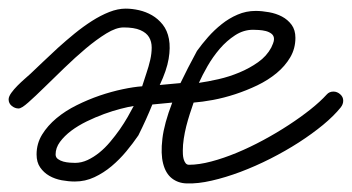

<svg xmlns="http://www.w3.org/2000/svg" viewBox="-59 -410 812 443"><path d="M260.3 -97.7Q248 -79.6 232.4 -60.8Q216.8 -42 198.5 -26.6Q180.2 -11.2 158.9 -1.2Q137.7 8.8 113.8 8.8Q99.1 8.8 83.3 5.9Q67.4 2.9 54.7 -4.4Q42 -11.7 33.7 -23.7Q25.4 -35.6 25.4 -53.7Q25.4 -78.6 38.1 -99.4Q50.8 -120.1 71.3 -137.2Q91.8 -154.3 117.9 -167.2Q144 -180.2 171.1 -189.5Q198.2 -198.7 223.9 -204.1Q249.5 -209.5 269 -210.9Q273.4 -225.1 278.8 -241Q284.2 -256.8 287.6 -271.7Q291 -286.6 291 -300.3Q291 -314 284.9 -324.2Q278.8 -334.5 264.6 -340.6Q250.5 -346.7 226.1 -346.7Q209 -346.7 186.3 -332.8Q163.6 -318.8 138.9 -298.1Q114.3 -277.3 89.4 -253.2Q64.5 -229 43.2 -208.3Q22 -187.5 6.3 -173.6Q-9.3 -159.7 -16.1 -159.7Q-24.4 -159.7 -31.7 -165.5Q-39.1 -171.4 -39.1 -180.7Q-39.1 -187 -33 -195.6Q-26.9 -204.1 -18.6 -212.4Q-10.3 -220.7 -2 -228Q6.3 -235.4 11.2 -239.7Q23.9 -251.5 40 -267.1Q56.2 -282.7 74.7 -299.6Q93.3 -316.4 113 -332.5Q132.8 -348.6 153.1 -361.6Q173.3 -374.5 193.1 -382.3Q212.9 -390.1 231 -390.1Q245.6 -390.1 261.7 -386.5Q277.8 -382.8 291.7 -374.8Q305.7 -366.7 316.4 -353.3Q327.1 -339.8 330.8 -320.1Q334.5 -300.3 330.1 -274.2Q325.7 -248 309.6 -213.9L357.4 -218.3Q365.7 -235.4 375 -253.7Q384.3 -272 395.5 -292.5Q406.7 -308.1 421.1 -324.5Q435.5 -340.8 452.4 -354.2Q469.2 -367.7 489 -376.2Q508.8 -384.8 530.8 -384.8Q545.4 -384.8 561.8 -381.8Q578.1 -378.9 591.6 -371.8Q605 -364.7 613.8 -352.8Q622.6 -340.8 622.6 -322.8Q622.6 -297.9 610.6 -277.6Q598.6 -257.3 579.1 -241.2Q559.6 -225.1 534.7 -213.1Q509.8 -201.2 483.6 -192.6Q457.5 -184.1 432.4 -179.4Q407.2 -174.8 387.7 -173.3Q383.3 -160.6 378.9 -147Q374.5 -133.3 370.8 -118.9Q367.2 -104.5 365 -90.1Q362.8 -75.7 362.8 -62.5Q362.8 -59.6 363 -54Q363.3 -48.3 364.7 -43Q366.2 -37.6 369.1 -33.7Q372.1 -29.8 377 -29.8Q399.9 -29.8 428.5 -37.4Q457 -44.9 487.5 -57.6Q518.1 -70.3 548.8 -86.9Q579.6 -103.5 607.2 -121.6Q634.8 -139.6 657.5 -157.7Q680.2 -175.8 694.8 -191.9Q700.7 -198.7 710.4 -198.7Q718.8 -198.7 725.8 -192.6Q732.9 -186.5 732.9 -177.7Q732.9 -169.4 727.1 -162.1Q711.4 -142.6 686.3 -121.8Q661.1 -101.1 630.4 -81.3Q599.6 -61.5 564.9 -43.9Q530.3 -26.4 495.8 -13.4Q461.4 -0.5 429.4 6.8Q397.5 14.2 371.6 13.2Q352.1 12.7 337.6 1.5Q323.2 -9.8 317.4 -32.5Q311.5 -55.2 315.7 -90.1Q319.8 -125 338.4 -173.3L292.5 -168.9Q278.8 -134.8 260.3 -97.7ZM114.3 -34.2Q128.9 -34.2 143.1 -40.8Q157.2 -47.4 170.4 -58.1Q183.6 -68.8 195.3 -82.8Q207 -96.7 217.3 -111.3Q227.5 -126 235.6 -140.1Q243.7 -154.3 249.5 -165.5Q237.3 -163.6 219.2 -158.9Q201.2 -154.3 181.2 -147Q161.1 -139.6 141.1 -129.9Q121.1 -120.1 105.2 -108.2Q89.4 -96.2 79.3 -82.5Q69.3 -68.8 69.3 -53.7Q69.3 -46.9 74.7 -43Q80.1 -39.1 87.4 -37.1Q94.7 -35.2 102.3 -34.7Q109.9 -34.2 114.3 -34.2ZM399.9 -218.8Q420.4 -221.7 445.1 -227.3Q469.7 -232.9 493.2 -242.7Q516.6 -252.4 536.4 -266.4Q556.2 -280.3 566.9 -300.3Q568.8 -304.2 571 -309.8Q573.2 -315.4 573.2 -319.8Q573.2 -327.6 567.6 -332Q562 -336.4 554.2 -338.4Q546.4 -340.3 538.1 -340.8Q529.8 -341.3 524.9 -341.3Q502.9 -341.3 483.4 -328.6Q463.9 -315.9 448 -297.4Q432.1 -278.8 419.9 -257.6Q407.7 -236.3 399.9 -218.8Z"/></svg>

Font: Helvetia Verbundene
Style: Regular
Weight: 400
Designer: Peter Wiegel, original typeface by Carl Albert Fahrenwaldt 1901
Foundry: Peter Wiegel
Version: Version 2.000